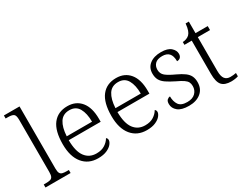

<svg xmlns="http://www.w3.org/2000/svg" viewBox="-81 -1252 2228 1754"><g transform="rotate(-30 1032.5 -375.0)"><path d="M10 0V-32H31Q60 -32 77.5 -36.5Q95 -41 103 -56.5Q111 -72 111 -105V-655Q111 -705 92.5 -716.5Q74 -728 36 -728H10V-760H175V-105Q175 -72 183 -56.5Q191 -41 208.5 -36.5Q226 -32 254 -32H275V0Z M562 10Q461 10 402.5 -61.5Q344 -133 344 -263Q344 -404 398.5 -474Q453 -544 553 -544Q643 -544 695 -481Q747 -418 747 -299V-268H410Q411 -149 453.5 -92.5Q496 -36 571 -36Q625 -36 660.5 -59Q696 -82 714 -114Q720 -111 724 -104Q728 -97 728 -87Q728 -69 710 -46Q692 -23 655 -6.5Q618 10 562 10ZM679 -308Q679 -396 648.5 -449.5Q618 -503 551 -503Q483 -503 450 -451.5Q417 -400 412 -308Z M1076 10Q975 10 916.5 -61.5Q858 -133 858 -263Q858 -404 912.5 -474Q967 -544 1067 -544Q1157 -544 1209 -481Q1261 -418 1261 -299V-268H924Q925 -149 967.5 -92.5Q1010 -36 1085 -36Q1139 -36 1174.5 -59Q1210 -82 1228 -114Q1234 -111 1238 -104Q1242 -97 1242 -87Q1242 -69 1224 -46Q1206 -23 1169 -6.5Q1132 10 1076 10ZM1193 -308Q1193 -396 1162.5 -449.5Q1132 -503 1065 -503Q997 -503 964 -451.5Q931 -400 926 -308Z M1521 10Q1442 10 1404.5 -21Q1367 -52 1367 -96Q1367 -127 1381.5 -139.5Q1396 -152 1411 -152Q1411 -98 1435 -63Q1459 -28 1524 -28Q1580 -28 1609.5 -57.5Q1639 -87 1639 -130Q1639 -155 1630 -172.5Q1621 -190 1597 -206.5Q1573 -223 1528 -244Q1473 -271 1439.5 -294Q1406 -317 1391 -344.5Q1376 -372 1376 -412Q1376 -474 1421 -509Q1466 -544 1541 -544Q1611 -544 1644 -514.5Q1677 -485 1677 -449Q1677 -426 1664.5 -412Q1652 -398 1628 -398Q1628 -455 1604 -481Q1580 -507 1533 -507Q1481 -507 1457 -482.5Q1433 -458 1433 -420Q1433 -378 1463.5 -353Q1494 -328 1558 -299Q1610 -275 1640 -252.5Q1670 -230 1682.5 -203Q1695 -176 1695 -140Q1695 -69 1647 -29.5Q1599 10 1521 10Z M1966 10Q1898 10 1868 -24Q1838 -58 1838 -143V-494H1761V-524Q1780 -524 1799 -531Q1818 -538 1832 -551Q1846 -565 1855 -590Q1864 -615 1868 -658H1902V-536H2031V-494H1902V-137Q1902 -80 1921.5 -55Q1941 -30 1979 -30Q1996 -30 2010 -31.5Q2024 -33 2040 -36V-1Q2026 4 2005.5 7Q1985 10 1966 10Z"/></g></svg>

Font: Noto Serif Gurmukhi Light
Style: Regular
Weight: 300
Designer: Vaibhav Singh and the Monotype Design Team
Foundry: Monotype Imaging Inc.
Version: Version 2.004; ttfautohint (v1.8.4.7-5d5b)